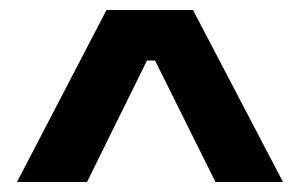

<svg xmlns="http://www.w3.org/2000/svg" viewBox="-20 -676 600 384"><path d="M14 -312 193 -656H366L546 -312H411L290 -555H274L154 -312Z"/></svg>

Font: Bricolage Grotesque 10pt SemiBold
Style: Regular
Weight: 600
Designer: Mathieu Triay
Foundry: Atelier Triay
Version: Version 1.000; ttfautohint (v1.8.4.7-5d5b);gftools[0.9.29]